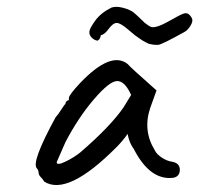

<svg xmlns="http://www.w3.org/2000/svg" viewBox="-20 -558 573 552"><path d="M510 -466Q444 -429 434 -429Q424 -429 418 -430Q412 -431 408.5 -432Q405 -433 398 -437Q391 -441 389 -442Q387 -443 378 -449.5Q369 -456 367.5 -457Q366 -458 346 -475Q326 -492 315.5 -492Q305 -492 292.5 -475Q280 -458 270 -457Q268 -444 260 -441Q250 -443 243 -450.5Q236 -458 237 -467.5Q238 -477 254 -499Q270 -521 300 -536Q313 -541 334 -535.5Q355 -530 365.5 -521Q376 -512 384.5 -503.5Q393 -495 396 -492.5Q399 -490 405.5 -485.5Q412 -481 416 -480Q432 -478 463.5 -496Q495 -514 506.5 -518.5Q518 -523 526 -514Q534 -505 533 -497.5Q532 -490 525 -480Q518 -470 510 -466ZM357 -285Q339 -325 317 -325Q295 -325 250 -272.5Q205 -220 168 -149L143 -92Q143 -81 168.5 -93.5Q194 -106 211 -120Q297 -194 335 -249ZM86 -74Q69 -91 140 -221Q146 -227 155.5 -242Q165 -257 168 -259Q168 -263 171 -266.5Q174 -270 178 -270V-276Q178 -285 211 -320Q299 -412 347 -374Q353 -366 430 -298L412 -248Q390 -183 425 -126Q430 -115 445 -105Q460 -95 475 -93Q497 -89 497 -70Q497 -51 479 -47Q412 -38 365 -129Q351 -148 347 -173Q332 -152 315 -135Q174 7 107 -36Q104 -42 97.5 -48.5Q91 -55 91 -61.5Q91 -68 86 -74Z"/></svg>

Font: Caveat
Style: Regular
Weight: 400
Designer: Pablo Impallari
Foundry: Creative Lab NY
Version: Version 1.096; ttfautohint (v1.3)